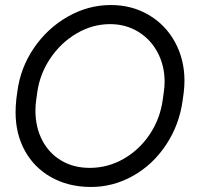

<svg xmlns="http://www.w3.org/2000/svg" viewBox="-20 -722 811 764"><path d="M42 -275Q42 -301 45 -328L49 -357Q61 -452 115 -531Q169 -610 250 -656Q331 -702 421 -702Q505 -702 572 -662.5Q639 -623 676.5 -554Q714 -485 714 -401Q714 -377 711 -353L707 -324Q694 -226 641 -146Q588 -66 508 -21.5Q428 23 338 22Q250 21 182.5 -17.5Q115 -56 78.5 -123Q42 -190 42 -275ZM628 -328 632 -357Q635 -377 635 -397Q635 -461 607 -513.5Q579 -566 529.5 -596Q480 -626 418 -626Q348 -626 285 -589Q222 -552 180 -489.5Q138 -427 128 -353L124 -324Q121 -303 121 -282Q121 -216 148 -164Q175 -112 224 -83Q273 -54 337 -54Q409 -54 472 -90Q535 -126 576.5 -188.5Q618 -251 628 -328Z"/></svg>

Font: Bellota Text
Style: Bold Italic
Weight: 700
Italic angle: -7.5°
Designer: Kemie Guaida
Foundry: Kemie Guaida
Version: Version 4.001